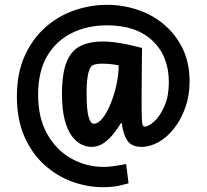

<svg xmlns="http://www.w3.org/2000/svg" viewBox="-20 -721 860 796"><path d="M407 55Q341 55 277.5 31.5Q214 8 162.5 -39Q111 -86 80.5 -156.5Q50 -227 50 -321Q50 -418 82.5 -489.5Q115 -561 169 -608.5Q223 -656 289.5 -678.5Q356 -701 424 -701Q489 -701 550.5 -680.5Q612 -660 660.5 -619Q709 -578 737.5 -519Q766 -460 766 -383Q766 -325 748.5 -275.5Q731 -226 702 -189Q673 -152 637.5 -132Q602 -112 567 -112Q525 -112 507.5 -139Q490 -166 485 -210H481Q469 -190 451 -167Q433 -144 410 -128Q387 -112 359 -112Q340 -112 319 -121.5Q298 -131 279 -155.5Q260 -180 248.5 -223Q237 -266 237 -332Q237 -416 256 -463.5Q275 -511 313 -530Q351 -549 405 -549Q431 -549 460 -545Q489 -541 513.5 -535.5Q538 -530 553.5 -526Q569 -522 569 -522Q569 -522 568.5 -499Q568 -476 568 -441Q568 -406 567.5 -369.5Q567 -333 567 -306Q567 -254 568 -231Q569 -208 572 -202Q575 -196 580 -196Q596 -196 620 -218Q644 -240 662 -281.5Q680 -323 680 -380Q680 -488 612.5 -552Q545 -616 424 -616Q342 -616 277.5 -584Q213 -552 175.5 -488.5Q138 -425 138 -328Q138 -232 176 -165Q214 -98 276 -63.5Q338 -29 410 -29Q429 -29 450.5 -32Q472 -35 487.5 -38Q503 -41 503 -41L513 39Q513 39 482 47Q451 55 407 55ZM369 -208Q387 -208 405 -230.5Q423 -253 438 -289.5Q453 -326 462.5 -368Q472 -410 472 -450Q470 -451 449 -454Q428 -457 402 -457Q368 -457 358 -445Q349 -435 344 -407Q339 -379 339 -334Q339 -267 347 -237.5Q355 -208 369 -208Z"/></svg>

Font: Ruda ExtraBold
Style: Regular
Weight: 800
Designer: Mariela Monsalve and Angelina Sanchez
Foundry: Mariela Monsalve and Angelina Sanchez
Version: Version 2.000